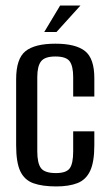

<svg xmlns="http://www.w3.org/2000/svg" viewBox="-20 -661 392 690"><path d="M182 9Q132 9 100 -2.5Q68 -14 53 -45.5Q38 -77 38 -139V-376Q38 -450 71.5 -477Q105 -504 179 -504Q252 -504 285.5 -477.5Q319 -451 319 -380V-314H243V-384Q243 -423 230.5 -440.5Q218 -458 179 -458Q141 -458 127.5 -440.5Q114 -423 114 -384V-117Q114 -74 127.5 -56.5Q141 -39 181 -39Q218 -39 230.5 -56Q243 -73 243 -117V-189H319V-139Q319 -79 304 -47Q289 -15 258.5 -3Q228 9 182 9ZM139 -546 196 -641H269L183 -546Z"/></svg>

Font: Alumni Sans Thin Medium
Style: Regular
Weight: 500
Version: Version 1.018